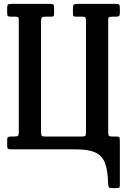

<svg xmlns="http://www.w3.org/2000/svg" viewBox="-20 -770 655 990"><path d="M191.5 -92Q191.5 -76.5 194.5 -71.2Q197.5 -66 213 -66H404Q416.5 -66 420 -70Q423.5 -74 423.5 -87.5V-664Q423.5 -675.5 420.2 -679.8Q417 -684 404.5 -684H372.5Q362.5 -684 359.2 -687Q356 -690 356 -701V-725Q356 -742 360.2 -746Q364.5 -750 381 -750H578Q590.5 -750 594.2 -746.5Q598 -743 598 -730V-705Q598 -691.5 594.2 -687.8Q590.5 -684 577.5 -684H558.5Q546.5 -684 542.2 -681.5Q538 -679 538 -667V-85.5Q538 -73.5 542.2 -69.8Q546.5 -66 557.5 -66H580.5Q593.5 -66 595.8 -61.2Q598 -56.5 598 -43V184.5Q598 195.5 594.2 197.8Q590.5 200 579 200H557Q543.5 200 540.8 194.2Q538 188.5 537.5 176.5Q536 107.5 520.8 69Q505.5 30.5 469.2 15.2Q433 0 368 0H37Q25 0 21 -3.2Q17 -6.5 17 -19V-49Q17 -59.5 21.2 -62.8Q25.5 -66 36.5 -66H49.5Q66 -66 71.5 -69.2Q77 -72.5 77 -89V-667Q77 -677.5 73.5 -680.8Q70 -684 58.5 -684H36.5Q26.5 -684 21.8 -686.5Q17 -689 17 -700V-728Q17 -744 22.2 -747Q27.5 -750 42 -750H239Q252.5 -750 255.8 -746Q259 -742 259 -728V-702Q259 -691.5 256.8 -687.8Q254.5 -684 244.5 -684H212.5Q198 -684 194.8 -678.2Q191.5 -672.5 191.5 -659Z"/></svg>

Font: Besley* Condensed Medium
Style: Regular
Weight: 500
Width: 3
Designer: Owen Earl
Foundry: indestructible type*
Version: Version 3.000; ttfautohint (v1.8.3)